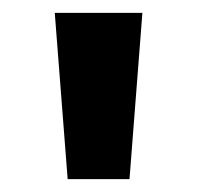

<svg xmlns="http://www.w3.org/2000/svg" viewBox="-20 -734 306 298"><path d="M201 -714 181 -456H85L65 -714Z"/></svg>

Font: Noto Sans Thaana
Style: Regular
Weight: 400
Designer: Monotype Design Team
Foundry: Monotype Imaging Inc.
Version: Version 2.001